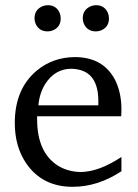

<svg xmlns="http://www.w3.org/2000/svg" viewBox="-20 -711 531 740"><path d="M37 -237Q37 -369 123 -440Q184 -490 268 -491Q377 -491 423 -404Q447 -357 448 -294Q448 -274 447 -263H123V-252Q123 -123 204 -72Q242 -49 291 -48Q362 -49 448 -106V-51Q357 9 260 9Q144 9 82 -80Q37 -145 37 -237ZM128 -305H359V-321Q359 -431 276 -444Q265 -446 255 -446Q192 -446 154 -387Q132 -351 128 -305ZM113 -640Q113 -674 144 -687Q154 -691 164 -691Q197 -691 210 -661Q214 -651 214 -640Q214 -607 184 -594Q174 -590 164 -590Q130 -590 117 -620Q113 -630 113 -640ZM299 -640Q299 -674 330 -687Q340 -691 350 -691Q383 -691 396 -661Q400 -651 400 -640Q400 -607 370 -594Q360 -590 350 -590Q316 -590 303 -620Q299 -630 299 -640Z"/></svg>

Font: Khartiya
Style: Regular
Weight: 500
Version: Version 1.0.1